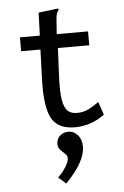

<svg xmlns="http://www.w3.org/2000/svg" viewBox="-59 -628 617 952"><g transform="rotate(-5 250.0 -152.0)"><path d="M299 8Q213 8 182.5 -51Q152 -110 157 -246L162 -391H66V-460H165L169 -574L258 -585L268 -586L269 -579Q264 -572 260.5 -564.5Q257 -557 255 -541L249 -460H405V-391H249L242 -243Q239 -170 246 -131Q253 -92 270 -77Q287 -62 315 -62Q348 -62 373.5 -75Q399 -88 425 -107L447 -42Q380 8 299 8ZM232 282 194 249Q219 225 234.5 199.5Q250 174 250 157Q250 145 239 135Q228 125 216.5 113Q205 101 205 83Q205 58 222 42.5Q239 27 264 27Q291 27 310.5 49Q330 71 330 107Q330 181 232 282Z"/></g></svg>

Font: Inconsolata Medium
Style: Regular
Weight: 500
Monospace: yes
Designer: Raph Levien, Cyreal, Brenton Simpson
Foundry: Raph Levien, Cyreal, Google
Version: Version 3.001; ttfautohint (v1.8.2.53-6de2)